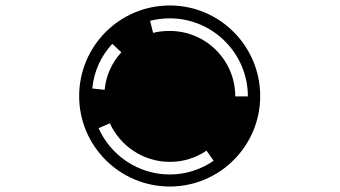

<svg xmlns="http://www.w3.org/2000/svg" viewBox="-20 -649 1240 701"><path d="M381 -199C419 -116 503 -58 600 -58C650 -58 696 -73 734 -99L760 -62C715 -31 659 -12 600 -12C484 -12 384 -82 340 -181ZM317 -326C323 -389 349 -445 390 -489L423 -458C389 -421 367 -374 362 -321ZM528 -573C551 -579 575 -582 600 -582C757 -582 885 -454 885 -297H839C839 -429 732 -536 600 -536C579 -536 558 -534 539 -529ZM269 -298C269 -116 417 32 600 32C782 32 930 -116 930 -298C930 -481 782 -629 600 -629C417 -629 269 -481 269 -298Z"/></svg>

Font: CryptoKit 1.4
Style: Regular
Weight: 400
Monospace: yes
Designer: Oceane Juvin
Foundry: http://www.head-geneve.ch
Version: Version 1.000